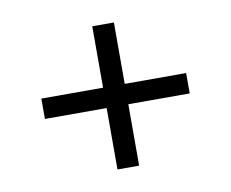

<svg xmlns="http://www.w3.org/2000/svg" viewBox="-57 -640 704 585"><g transform="rotate(-10 295.0 -347.5)"><path d="M262 -126V-316H71V-379H262V-569H329V-379H519V-316H329V-126Z"/></g></svg>

Font: MuseoModerno SemiBold Light
Style: Regular
Weight: 300
Version: Version 1.001